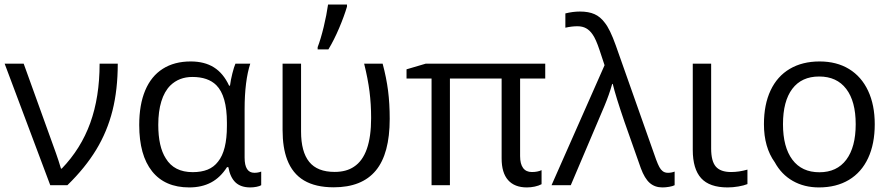

<svg xmlns="http://www.w3.org/2000/svg" viewBox="-20 -817 3934 847"><path d="M0.5 -536.1H84.5L226.6 -142.1Q238.3 -109.4 249 -73.2H252.4Q336.9 -160.6 378.2 -274.7Q419.4 -388.7 419.4 -536.1H499.5Q499.5 -421.9 476.3 -329.3Q453.1 -236.8 404.5 -156.7Q356 -76.7 277.3 0H201.7Z M594.2 -265.6Q594.2 -355.5 620.6 -418.2Q647 -481 698 -513.4Q749 -545.9 821.3 -545.9Q882.3 -545.9 923.8 -519.8Q965.3 -493.7 990.7 -439H994.6Q997.6 -463.4 1005.1 -493.2Q1012.7 -522.9 1018.6 -536.1H1084Q1071.8 -499 1065.4 -448Q1059.1 -397 1059.1 -336.4V-121.6Q1059.1 -54.7 1102.1 -54.7Q1118.7 -54.7 1132.3 -60.1V0Q1125.5 4.4 1111.6 7.1Q1097.7 9.8 1084 9.8Q1042.5 9.8 1019 -12.2Q995.6 -34.2 987.3 -79.6H981.4Q952.1 -33.7 911.1 -12Q870.1 9.8 814.9 9.8Q707.5 9.8 650.9 -61.3Q594.2 -132.3 594.2 -265.6ZM941.9 -104Q981 -151.9 981 -261.2V-275.9Q981 -394.5 934.1 -441.4Q897.5 -477.5 828.6 -477.5Q770 -477.5 731.4 -439.9Q705.1 -413.6 691.7 -369.6Q678.2 -325.7 678.2 -266.1Q678.2 -169.9 711.4 -118.2Q748 -57.6 830.1 -57.6Q868.2 -57.6 896 -68.8Q923.8 -80.1 941.9 -104Z M1246.6 -113.3Q1226.6 -166.5 1226.6 -243.2V-536.1H1308.1V-236.8Q1308.1 -147.5 1344 -103Q1379.9 -58.6 1456.1 -58.6Q1507.8 -58.6 1541.5 -81.5Q1617.2 -130.9 1617.2 -296.4Q1617.2 -357.4 1610.1 -413.3Q1603 -469.2 1586.4 -536.1H1668Q1684.6 -474.1 1691.9 -417.2Q1699.2 -360.4 1699.2 -292.5Q1699.2 -138.7 1637.9 -64.7Q1576.7 9.3 1452.1 9.3Q1372.1 9.3 1321 -21Q1270 -51.3 1246.6 -113.3ZM1427.2 -796.9H1510.7V-787.6Q1498.5 -746.1 1476.1 -693.1Q1453.6 -640.1 1428.7 -599.1H1381.3V-608.9Q1395 -644.5 1408 -698.2Q1420.9 -752 1427.2 -796.9Z M2192.9 -118.2V-470.7H1964.8V0H1883.8V-470.7H1773.4V-511.2L1857.9 -536.1H2385.3V-470.7H2274.4V-128.4Q2274.4 -93.8 2287.6 -75.9Q2300.8 -58.1 2326.2 -58.1Q2351.6 -58.1 2369.1 -66.4V-4.4Q2356.4 2.4 2339.1 6.1Q2321.8 9.8 2304.2 9.8Q2250 9.8 2221.4 -22.5Q2192.9 -54.7 2192.9 -118.2Z M2807.1 -74.7 2734.9 -279.3Q2695.3 -395 2683.1 -446.8H2680.7Q2667.5 -399.9 2646.5 -349.6L2498 0H2413.1L2647 -529.3L2625 -595.7Q2608.9 -644.5 2594.2 -665Q2582 -683.1 2565.9 -692.1Q2549.8 -701.2 2527.3 -701.2Q2502.4 -701.2 2474.1 -694.8V-757.8Q2507.3 -766.1 2538.1 -766.1Q2576.7 -766.1 2602.5 -754.6Q2628.4 -743.2 2647.9 -716.8Q2670.9 -688.5 2696.3 -617.2L2874.5 -112.8Q2882.3 -91.8 2888.7 -80.1Q2895 -68.4 2902.8 -62.5Q2912.1 -54.7 2926.8 -54.7Q2942.4 -54.7 2956.1 -60.1V0Q2947.8 4.4 2932.1 7.1Q2916.5 9.8 2902.3 9.8Q2868.7 9.8 2846.2 -10Q2823.7 -29.8 2807.1 -74.7Z M3036.1 -155.8V-536.1H3117.2V-161.6Q3117.2 -106 3137.9 -82Q3158.7 -58.1 3205.1 -58.1Q3240.2 -58.1 3277.3 -68.8V-4.9Q3261.7 1.5 3237.5 5.6Q3213.4 9.8 3189.9 9.8Q3109.9 9.8 3073 -31Q3036.1 -71.8 3036.1 -155.8Z M3397.9 -101.1Q3350.1 -167.5 3350.1 -269Q3350.1 -356 3379.4 -418.2Q3408.7 -480.5 3464.1 -513.2Q3519.5 -545.9 3595.7 -545.9Q3670.9 -545.9 3725.6 -512.5Q3780.3 -479 3809.6 -416.5Q3838.9 -354 3838.9 -269Q3838.9 -182.1 3809.6 -119.4Q3780.3 -56.6 3724.9 -23.4Q3669.4 9.8 3592.8 9.8Q3527.8 9.8 3477.5 -18.8Q3427.2 -47.4 3397.9 -101.1ZM3754.9 -269Q3754.9 -370.1 3713.1 -424.8Q3671.4 -479.5 3593.8 -479.5Q3516.1 -479.5 3475.1 -425Q3434.1 -370.6 3434.1 -269Q3434.1 -168 3475.6 -112.5Q3517.1 -57.1 3594.7 -57.1Q3671.9 -57.1 3713.4 -112.5Q3754.9 -168 3754.9 -269Z"/></svg>

Font: Viking Open Sans
Style: Regular
Weight: 400
Foundry: Ascender Corporation
Version: Version 2.001